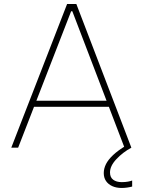

<svg xmlns="http://www.w3.org/2000/svg" viewBox="-20 -733 708 953"><path d="M36 0Q58.5 -58 83 -121.2Q107.5 -184.5 130 -242L225 -486.5Q250.5 -552 271.2 -605.5Q292 -659 313 -713H359Q380 -658.5 400.2 -605.5Q420.5 -552.5 446 -486L540 -240.5Q562.5 -181.5 586.5 -119.2Q610.5 -57 632 0H598Q572.5 -67 545.2 -138Q518 -209 494 -272L339 -677H333L177 -275.5Q151.5 -210 124 -138.8Q96.5 -67.5 70 0ZM137 -203V-233H532V-203ZM584 200Q557.5 200 537.5 191Q517.5 182 506.2 165.5Q495 149 495 126Q495 103.5 506.2 81.2Q517.5 59 541.8 36.2Q566 13.5 605 -10V-19H621L632 0Q589.5 23 557.8 56.8Q526 90.5 526 123Q526 147.5 542 159.2Q558 171 584 171Q602 171 615.2 168.5Q628.5 166 636 163V193Q625 196 611 198Q597 200 584 200Z"/></svg>

Font: Commissioner Thin
Style: Regular
Weight: 100
Designer: Kostas Bartsokas
Foundry: Kostas Bartsokas
Version: Version 1.001;gftools[0.9.23]